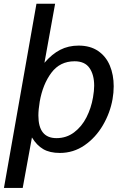

<svg xmlns="http://www.w3.org/2000/svg" viewBox="-44 -782 664 998"><path d="M145.5 -762.5H242.5L187 -455.5Q226 -501 268.8 -523Q311.5 -545 364.5 -545Q425 -545 466 -517Q507 -489 527 -441Q547 -393 547 -333.5Q547 -300.5 541 -266.5Q528.5 -195.5 491 -131.2Q453.5 -67 395.8 -27Q338 13 267.5 13Q214.5 13 180.8 -6.8Q147 -26.5 122 -67.5L74 195H-23.5ZM439.5 -276Q445.5 -311 445.5 -336.5Q445.5 -393.5 421.2 -428.5Q397 -463.5 343.5 -463.5Q268 -463.5 223.2 -404Q178.5 -344.5 162.5 -254Q155.5 -211 155.5 -181.5Q155.5 -64 249.5 -64Q301.5 -64 341.2 -94Q381 -124 405.5 -172.2Q430 -220.5 439.5 -276Z"/></svg>

Font: JuliaMono MediumItalic
Style: Regular
Weight: 500
Italic angle: -9°
Monospace: yes
Designer: cormullion
Foundry: corm
Version: Version 0.049; ttfautohint (v1.8.4)